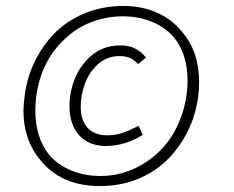

<svg xmlns="http://www.w3.org/2000/svg" viewBox="-20 -577 789 647"><path d="M117 -36Q59 -105 59 -204Q59 -220 63 -254Q71 -318 99.5 -374.5Q128 -431 172 -473Q218 -515 275.5 -536Q333 -557 394 -557Q459 -557 510 -534Q561 -511 594 -469Q651 -403 651 -300Q651 -276 648 -252Q639 -186 610.5 -130.5Q582 -75 539 -34Q495 7 438.5 28.5Q382 50 316 50Q188 50 117 -36ZM512 -62Q551 -98 576 -149.5Q601 -201 609 -259Q612 -282 612 -305Q612 -395 566 -451Q536 -486 491.5 -504Q447 -522 394 -522Q339 -522 288 -502.5Q237 -483 199 -446Q159 -410 134.5 -360.5Q110 -311 102 -252Q99 -228 99 -205Q99 -115 145 -56Q175 -21 220 -2.5Q265 16 318 16Q375 16 425 -5.5Q475 -27 512 -62ZM214 -220Q214 -230 216 -250Q226 -325 272 -374.5Q318 -424 384 -424Q417 -424 436 -413Q455 -402 462.5 -393.5Q470 -385 472 -383L445 -361Q433 -375 418.5 -381.5Q404 -388 383 -388Q341 -388 311.5 -362Q282 -336 267 -297Q252 -258 252 -218Q252 -172 275 -146.5Q298 -121 342 -121Q369 -121 393.5 -129.5Q418 -138 447 -153L461 -123Q434 -105 401.5 -95Q369 -85 338 -85Q279 -85 246.5 -121.5Q214 -158 214 -220Z"/></svg>

Font: Bellota Light
Style: Italic
Weight: 300
Italic angle: -7.5°
Designer: Kemie Guaida
Foundry: Kemie Guaida
Version: Version 4.001